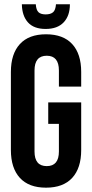

<svg xmlns="http://www.w3.org/2000/svg" viewBox="-20 -868 430 896"><path d="M205.1 -290V-390.1H358.9V-168Q358.9 -83.5 316.9 -37.8Q274.9 7.8 194.8 7.8Q114.7 7.8 72.8 -37.8Q30.8 -83.5 30.8 -168V-532.2Q30.8 -616.7 72.8 -662.4Q114.7 -708 194.8 -708Q274.9 -708 316.9 -662.4Q358.9 -616.7 358.9 -532.2V-463.9H254.9V-539.1Q254.9 -607.9 198.2 -607.9Q141.1 -607.9 141.1 -539.1V-161.1Q141.1 -92.8 198.2 -92.8Q254.9 -92.8 254.9 -161.1V-290ZM241.2 -848.1H306.2Q306.2 -794.4 277.1 -763.7Q248 -732.9 192.9 -732.9Q138.2 -732.9 110.6 -763.4Q83 -793.9 82 -848.1H147Q148.9 -820.8 159.9 -810.8Q170.9 -800.8 192.9 -800.8Q215.8 -800.8 227.5 -810.8Q239.3 -820.8 241.2 -848.1Z"/></svg>

Font: Bebas Neue Bold
Style: Regular
Weight: 700
Designer: Ryoichi Tsunekawa
Foundry: Ryoichi Tsunekawa
Version: Version 1.300